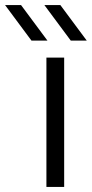

<svg xmlns="http://www.w3.org/2000/svg" viewBox="-106 -737 362 757"><path d="M77 0V-510H147V0ZM173 -577 69 -717H132L236 -577ZM18 -577 -86 -717H-23L81 -577Z"/></svg>

Font: MuseoModerno Thin Light
Style: Regular
Weight: 300
Version: Version 1.003